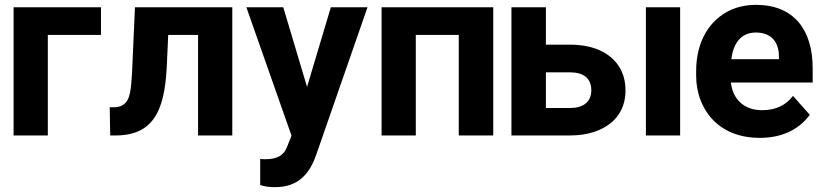

<svg xmlns="http://www.w3.org/2000/svg" viewBox="-20 -558 3398 791"><path d="M36 0H177V-414H396V-528H36Z M432 -116 434 0H457C631 0 661 -133 668 -303L673 -414H796V0H937V-528H536L526 -303C525 -269 523 -240 521 -216C516 -159 507 -116 447 -116Z M995 -528 1181 1 1165 41C1152 80 1125 98 1073 98C1066 98 1059 97 1052 97V204C1070 211 1090 213 1114 213C1214 213 1258 151 1283 79L1494 -528H1343L1245 -200L1147 -528Z M1552 0H1693V-414H1870V0H2012V-528H1552Z M2087 0H2329C2365 0 2398 -5 2426 -14C2499 -38 2557 -91 2557 -186C2557 -214 2552 -239 2542 -262C2510 -334 2433 -374 2329 -374H2229V-528H2087ZM2229 -113V-260H2329C2382 -260 2416 -237 2416 -186C2416 -136 2380 -113 2329 -113ZM2641 0H2782V-528H2641Z M2848 -246C2848 -211 2854 -177 2866 -146C2901 -54 2983 10 3110 10C3208 10 3275 -29 3316 -85L3247 -163C3220 -127 3179 -104 3120 -104C3044 -104 2999 -150 2991 -218H3328V-278C3328 -434 3251 -538 3095 -538C3057 -538 3023 -531 2993 -518C2905 -479 2848 -390 2848 -265ZM2993 -314C3000 -373 3028 -424 3094 -424C3155 -424 3189 -387 3189 -326V-314Z"/></svg>

Font: Asimov Pro
Style: Bd
Weight: 700
Designer: Google
Version: Version 2.000980; 2014